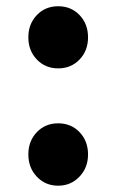

<svg xmlns="http://www.w3.org/2000/svg" viewBox="-20 -581 372 615"><path d="M70.8 -461.4Q70.8 -504.2 97.9 -532.6Q125 -561 166.4 -561Q207.8 -561 234.9 -532.6Q262 -504.2 262 -461.4Q262 -418.8 234.9 -390.4Q207.8 -362 166.4 -362Q125.2 -362 98 -390.4Q70.8 -418.8 70.8 -461.4ZM70.8 -86.4Q70.8 -129.2 97.9 -157.6Q125 -186 166.4 -186Q207.8 -186 234.9 -157.6Q262 -129.2 262 -86.4Q262 -43.8 234.4 -15Q206.8 13.8 166.4 13.8Q125.2 13.8 98 -15Q70.8 -43.8 70.8 -86.4Z"/></svg>

Font: 寒蝉端黑体 Light
Style: Regular
Weight: 300
Designer: ChillDuanSans {Warren2060}; 
Source Han Sans {Ryoko NISHIZUKA 西塚涼子 (kana, bopomofo & ideographs); Paul D. Hunt (Latin, G
Foundry: ChillType&Adobe
Version: Version 1.300;Glyphs 3.3 (3306)